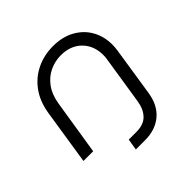

<svg xmlns="http://www.w3.org/2000/svg" viewBox="-173 -677 977 977"><g transform="rotate(-45 316.0 -188.0)"><path d="M267 147 277 86H332Q384 86 411.5 58Q439 30 447 -21L487 -277Q489 -286 489.5 -294Q490 -302 490 -310Q490 -377 448 -419.5Q406 -462 335 -462Q294 -462 255.5 -444Q217 -426 190 -389Q163 -352 154 -296L107 0H37L84 -302Q96 -373 132 -422Q168 -471 222 -497Q276 -523 341 -523Q408 -523 457.5 -495.5Q507 -468 533.5 -421Q560 -374 560 -315Q560 -296 557 -276L516 -10Q504 66 456 106.5Q408 147 333 147Z"/></g></svg>

Font: MuseoModerno Thin Light
Style: Italic
Weight: 300
Italic angle: -9°
Version: Version 1.003